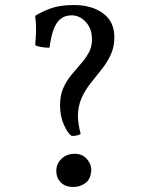

<svg xmlns="http://www.w3.org/2000/svg" viewBox="-20 -734 577 764"><path d="M274 -714Q345 -714 390 -681Q435 -648 435 -586Q435 -547 420.5 -516Q406 -485 384.5 -458Q363 -431 341 -403.5Q319 -376 304.5 -343.5Q290 -311 290 -269Q290 -257 293.5 -236Q297 -215 301 -201Q292 -196 283.5 -194.5Q275 -193 265 -193Q249 -204 234 -238Q219 -272 219 -315Q219 -355 232 -384Q245 -413 264 -436Q283 -459 301.5 -480Q320 -501 333 -524Q346 -547 346 -577Q346 -620 321.5 -646.5Q297 -673 265 -673Q240 -673 222.5 -660Q205 -647 194 -618.5Q183 -590 177 -544Q163 -544 146.5 -546.5Q130 -549 120 -554Q123 -589 123.5 -614.5Q124 -640 120 -671Q145 -687 181.5 -700.5Q218 -714 274 -714ZM272 10Q240 10 222 -8Q204 -26 204 -54Q204 -82 224.5 -102Q245 -122 277 -122Q308 -122 325.5 -101.5Q343 -81 343 -60Q343 -24 321.5 -7Q300 10 272 10Z"/></svg>

Font: Vollkorn
Style: Regular
Weight: 400
Designer: Friedrich Althausen
Foundry: Friedrich Althausen
Version: Version 5.001